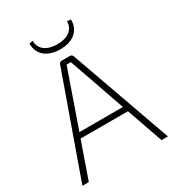

<svg xmlns="http://www.w3.org/2000/svg" viewBox="-205 -995 1018 1116"><g transform="rotate(-30 304.0 -437.0)"><path d="M304 -751C391 -751 444 -797 443 -870L418 -874C418 -818 374 -785 304 -785C232 -785 188 -818 188 -874L164 -870C162 -797 217 -751 304 -751ZM548 0H591L350 -677C347 -685 340 -690 332 -690H276C268 -690 261 -685 258 -677L17 0H60L145 -243H463ZM158 -279 270 -600 290 -656H318L338 -600L450 -279Z"/></g></svg>

Font: Exo 2 Extra Light
Style: Regular
Weight: 250
Designer: Natanael Gama
Version: Version 1.001;PS 001.001;hotconv 1.0.88;makeotf.lib2.5.64775